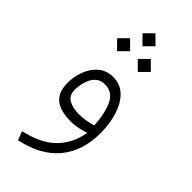

<svg xmlns="http://www.w3.org/2000/svg" viewBox="-281 -682 992 992"><g transform="rotate(45 215.0 -185.5)"><path d="M155.3 -585 202.6 -632.3 250.5 -585 202.6 -537.1ZM231.9 -474.1 279.3 -521.5 327.1 -474.1 279.3 -426.3ZM80.6 -474.1 127.9 -521.5 175.8 -474.1 127.9 -426.3ZM317.4 -19Q297.9 -12.7 270.3 -6.3Q242.7 0 218.8 0Q138.2 0 100.3 -31.7Q62.5 -63.5 62.5 -129.9Q62.5 -176.3 78.9 -219.5Q95.2 -262.7 127.7 -290.5Q160.2 -318.4 209 -318.4Q261.7 -318.4 296.9 -283.4Q332 -248.5 349.6 -191.2Q367.2 -133.8 367.2 -66.4Q367.2 62 298.8 146.5Q230.5 231 91.3 260.7L72.8 212.9Q186.5 187.5 244.6 128.2Q302.7 68.8 317.4 -19ZM315.9 -71.8Q311 -155.8 286.4 -208.5Q261.7 -261.2 205.1 -261.2Q176.8 -261.2 158.9 -247.3Q141.1 -233.4 131.3 -212.2Q121.6 -190.9 117.7 -169.4Q113.8 -147.9 113.8 -132.3Q113.8 -90.3 143.3 -73.5Q172.9 -56.6 221.2 -56.6Q244.1 -56.6 269 -61Q293.9 -65.4 315.9 -71.8Z"/></g></svg>

Font: Vazir Thin WOL
Style: Thin-WOL
Weight: 100
Designer: Saber Rastikerdar
Foundry: Saber Rastikerdar
Version: Version 30.0.0